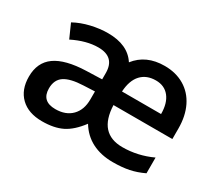

<svg xmlns="http://www.w3.org/2000/svg" viewBox="-108 -762 1103 983"><g transform="rotate(30 443.5 -270.0)"><path d="M216 10Q287 10 334.5 -13.5Q382 -37 427 -97Q459 -44 511.5 -17Q564 10 634 10Q689 10 730 1.5Q771 -7 813 -27V-120Q729 -81 639 -81Q498 -81 492 -245H840V-307Q840 -381 813 -436Q786 -491 736 -520.5Q686 -550 620 -550Q510 -550 451 -474Q402 -550 285 -550Q236 -550 185 -538Q134 -526 92 -503L128 -422Q208 -462 278 -462Q376 -462 376 -367V-330L284 -327Q162 -323 103 -281Q44 -239 44 -155Q44 -78 89.5 -34Q135 10 216 10ZM726 -327H495Q499 -394 531 -428.5Q563 -463 618 -463Q669 -463 697.5 -427Q726 -391 726 -327ZM309 -255 375 -258V-211Q375 -149 340 -113.5Q305 -78 244 -78Q163 -78 163 -154Q163 -205 198 -228.5Q233 -252 309 -255Z"/></g></svg>

Font: OpenSansMMV
Style: Semibold
Weight: 600
Designer: Steve Matteson
Foundry: Ascender Corporation
Version: Version 6.000